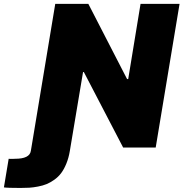

<svg xmlns="http://www.w3.org/2000/svg" viewBox="-132 -747 929 972"><path d="M27 0 147.7 -727.3H315.3L511.4 -346.6H517L579.5 -727.3H777L656.2 0H491.5L292.6 -382.1H288.4L224.4 0L221.6 17Q215.6 52.9 203.8 81.5Q192.1 110.1 177.6 129.4Q163 148.8 142.9 163Q122.9 177.2 103.9 185Q84.9 192.8 60.4 197.4Q35.9 202.1 16.2 203.3Q-3.6 204.5 -28.4 204.5Q-94.1 204.5 -112.2 201.7L-88.1 56.8Q-82 57.9 -65.3 57.2Q-61.4 56.8 -55.4 56.8Q18.1 56.8 24.1 17Z"/></svg>

Font: Karasuma Gothic
Style: Italic
Weight: 900
Italic angle: -9.39999°
Designer: Rasmus Andersson / Ryoko Nishizuka
Foundry: Genbu
Version: Version 1.00